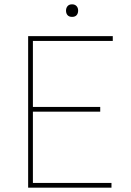

<svg xmlns="http://www.w3.org/2000/svg" viewBox="-20 -867 606 887"><path d="M110 0V-700H501V-678H132V-22H495V0ZM123 -351V-373H443V-351ZM313 -789Q299 -789 292 -797Q285 -805 285 -818Q285 -830 292 -838.5Q299 -847 313 -847Q326 -847 333.5 -839Q341 -831 341 -818Q341 -805 334 -797Q327 -789 313 -789Z"/></svg>

Font: Lexend Deca Thin
Style: Regular
Weight: 250
Designer: Bonnie Shaver-Troup, Thomas Jockin
Foundry: Lexend
Version: Version 1.007